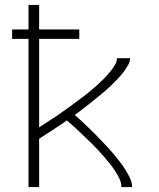

<svg xmlns="http://www.w3.org/2000/svg" viewBox="-20 -755 640 775"><path d="M95 0V-598H29V-636H95V-735H138V-636H300V-598H138V-241Q149 -248 160 -255.5Q171 -263 182.5 -270Q194 -277 205 -284.5Q216 -292 227 -300Q238 -308 249 -315.5Q260 -323 270.5 -331Q281 -339 292 -347Q303 -355 313.5 -363Q324 -371 334.5 -379.5Q345 -388 355 -396.5Q365 -405 375 -414Q385 -423 394.5 -432.5Q404 -442 413 -452Q422 -462 430 -472.5Q438 -483 445 -495Q452 -507 452 -520H505Q505 -506 498 -494Q491 -482 483.5 -471Q476 -460 467 -450Q458 -440 448.5 -430Q439 -420 429 -410.5Q419 -401 409 -392Q399 -383 388.5 -374.5Q378 -366 367.5 -357.5Q357 -349 346.5 -340.5Q336 -332 325 -323.5Q314 -315 303.5 -307Q293 -299 282 -291Q296 -279 309.5 -266Q323 -253 337 -240Q351 -227 364 -213.5Q377 -200 390 -186.5Q403 -173 416 -159Q429 -145 441 -130.5Q453 -116 464.5 -101Q476 -86 486 -70Q496 -54 504.5 -36.5Q513 -19 513 0H470Q470 -18 462 -34Q454 -50 444.5 -65Q435 -80 424 -93.5Q413 -107 401.5 -120.5Q390 -134 378 -147Q366 -160 353.5 -172.5Q341 -185 328 -197Q315 -209 302.5 -221.5Q290 -234 276.5 -245.5Q263 -257 250 -269Q223 -250 194.5 -231.5Q166 -213 138 -195V0Z"/></svg>

Font: Zed Sans Extralight Extended
Style: Regular
Weight: 200
Width: 7
Designer: Belleve Invis
Foundry: Belleve Invis
Version: Version 1.0.0; ttfautohint (v1.8.4)